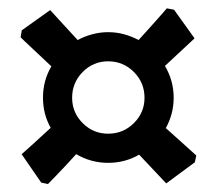

<svg xmlns="http://www.w3.org/2000/svg" viewBox="-20 -588 524 465"><path d="M96.2 -142.3 79.8 -145.8 32.4 -214.5Q41.4 -222.2 61 -240.1Q80.5 -258 102.8 -278.4Q84.1 -311.6 84.1 -351.3Q84.1 -392.9 104.4 -427.3Q85.5 -445.3 68.3 -461.3Q51.2 -477.2 40.5 -487.4Q29.9 -497.7 29.9 -497.7L32.8 -514.6L101.5 -563.6Q109.2 -555.1 127.9 -534.7Q146.6 -514.3 168.1 -491Q184.2 -499.8 203.1 -504.9Q222.1 -510.1 241.9 -510.1Q262.2 -510.1 280.9 -504.9Q299.5 -499.8 315.6 -491Q333.2 -510.5 348.9 -527.9Q364.6 -545.4 374.4 -556.6Q384.1 -567.8 384.1 -567.8L401.6 -564.4L451.2 -495.1L379.4 -428.3Q389.7 -411.2 395.2 -391.7Q400.6 -372.2 400.6 -351.3Q400.6 -331.1 395.7 -312.8Q390.8 -294.4 381.6 -277.8Q409.6 -252.8 432.5 -232.1Q455.4 -211.4 455.4 -211.4L451.9 -195L382.6 -143.8L317 -213.4Q282.6 -193.6 241.9 -193.6Q200.3 -193.6 164.5 -214.7Q139 -186.4 117.6 -164.4Q96.2 -142.3 96.2 -142.3ZM241.9 -264.2Q278.4 -264.2 304.2 -289.8Q330 -315.4 330 -351.3Q330 -387.8 304.2 -413.7Q278.4 -439.5 241.9 -439.5Q205.9 -439.5 180.3 -413.7Q154.7 -387.8 154.7 -351.3Q154.7 -315.4 180.3 -289.8Q205.9 -264.2 241.9 -264.2Z"/></svg>

Font: Alegreya
Style: Regular
Weight: 400
Designer: Juan Pablo del Peral
Foundry: Huerta Tipografica
Version: Version 2.009